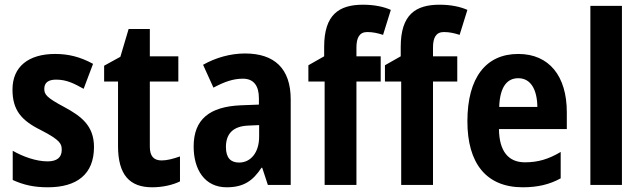

<svg xmlns="http://www.w3.org/2000/svg" viewBox="-20 -785 2726 815"><path d="M379 -161C379 -252 324 -292 254 -330C177 -371 168 -384 168 -408C168 -434 185 -447 218 -447C264 -447 295 -430 335 -408L375 -514C320 -544 270 -556 214 -556C101 -556 33 -502 33 -405C33 -318 70 -274 153 -233C239 -189 242 -173 242 -148C242 -118 223 -100 182 -100C132 -100 76 -121 34 -145V-21C80 0 124 10 183 10C306 10 379 -45 379 -161Z M666 -104C632 -104 616 -123 616 -162V-439H737V-546H616V-662H526L491 -544L422 -506V-439H481V-165C481 -42 531 10 626 10C670 10 714 0 744 -15V-121C715 -111 690 -104 666 -104Z M1020 -558C958 -558 895 -540 842 -510L886 -413C933 -438 970 -451 1011 -451C1057 -451 1079 -421 1079 -368V-341L1001 -338C870 -332 802 -279 802 -163C802 -65 849 10 942 10C1014 10 1053 -17 1090 -73H1093L1117 0H1214V-363C1214 -494 1145 -558 1020 -558ZM1036 -252 1080 -254V-205C1080 -137 1044 -95 995 -95C960 -95 939 -114 939 -161C939 -216 968 -250 1036 -252Z M1596 -439V-546H1493V-583C1493 -624 1505 -649 1539 -649C1564 -649 1584 -644 1606 -637L1639 -743C1610 -756 1570 -765 1521 -765C1419 -765 1356 -723 1356 -586V-546L1289 -508V-439H1358V0H1493V-439Z M1921 -439V-546H1818V-583C1818 -624 1830 -649 1864 -649C1889 -649 1909 -644 1931 -637L1964 -743C1935 -756 1895 -765 1846 -765C1744 -765 1681 -723 1681 -586V-546L1614 -508V-439H1683V0H1818V-439Z M2180 -556C2043 -556 1964 -456 1964 -270C1964 -93 2043 10 2199 10C2262 10 2313 -2 2360 -28V-140C2308 -109 2263 -96 2208 -96C2138 -96 2099 -143 2098 -237H2386V-309C2386 -462 2311 -556 2180 -556ZM2180 -453C2233 -453 2260 -405 2261 -331H2099C2102 -419 2134 -453 2180 -453Z M2620 0V-760H2486V0Z"/></svg>

Font: Noto Sans Telugu Condensed
Style: Bold
Weight: 700
Width: 3
Designer: Jelle Bosma - Monotype Design Team
Foundry: Monotype Imaging Inc.
Version: Version 2.005